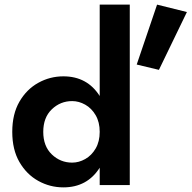

<svg xmlns="http://www.w3.org/2000/svg" viewBox="-20 -800 828 830"><path d="M33 -230Q33 -307 64 -360.5Q95 -414 145.5 -442Q196 -470 254 -470Q357 -470 411 -385V-780H541V0H411V-75Q357 10 254 10Q196 10 145.5 -18Q95 -46 64 -99.5Q33 -153 33 -230ZM659 -780 788 -748 667 -498 571 -521ZM167 -230Q167 -168 204 -132.5Q241 -97 292 -97Q321 -97 348.5 -112.5Q376 -128 393.5 -158Q411 -188 411 -230Q411 -272 393.5 -302Q376 -332 348.5 -347.5Q321 -363 292 -363Q241 -363 204 -327.5Q167 -292 167 -230Z"/></svg>

Font: Von Semi
Style: Regular
Weight: 600
Version: Version 4.000; ttfautohint (v1.8.4.7-5d5b)